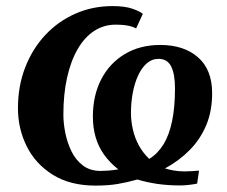

<svg xmlns="http://www.w3.org/2000/svg" viewBox="-20 -584 728 615"><path d="M286 10.5Q205 10.5 149.5 -24Q94 -58.5 65.8 -115Q37.5 -171.5 37.5 -237.5Q37.5 -308.5 60.8 -368.2Q84 -428 125.2 -472Q166.5 -516 221.5 -540.2Q276.5 -564.5 340.5 -564.5Q380.5 -564.5 405 -555.8Q429.5 -547 437.5 -539.5L416 -493Q408.5 -497 399.8 -499.5Q391 -502 379.2 -503.5Q367.5 -505 350 -505Q312.5 -505 281.5 -484.8Q250.5 -464.5 228.5 -426.2Q206.5 -388 194.8 -335Q183 -282 183 -217Q183 -189.5 189.2 -158.2Q195.5 -127 209 -99.2Q222.5 -71.5 245.5 -54Q268.5 -36.5 302 -36.5Q311.5 -36.5 326.2 -37.5Q341 -38.5 359 -41.5Q331.5 -63 313.2 -88.8Q295 -114.5 286.2 -145Q277.5 -175.5 277.5 -210.5Q277.5 -278 304 -329.5Q330.5 -381 379.2 -410.5Q428 -440 493.5 -440Q569 -440 614.2 -400.5Q659.5 -361 659.5 -285.5Q659.5 -228.5 640.8 -183.5Q622 -138.5 588.2 -104Q554.5 -69.5 508.5 -44.5Q521.5 -40.5 537.2 -37.8Q553 -35 570.5 -35Q581 -35 595 -35.8Q609 -36.5 617.5 -37.5L611.5 4Q603.5 6 587 8Q570.5 10 557.5 10Q516.5 10 482.2 4.8Q448 -0.5 420 -9Q386 0.5 355.8 5.5Q325.5 10.5 286 10.5ZM488 -395.5Q466.5 -395.5 450 -381Q433.5 -366.5 422.2 -341.8Q411 -317 405.2 -286.2Q399.5 -255.5 399.5 -222Q399.5 -195.5 405.8 -168.5Q412 -141.5 425.2 -117.5Q438.5 -93.5 458 -75Q485.5 -92 503.8 -121.8Q522 -151.5 531.2 -196Q540.5 -240.5 540.5 -300.5Q540.5 -347 528.2 -371.2Q516 -395.5 488 -395.5Z"/></svg>

Font: Merriweather 28pt
Style: Bold Italic
Weight: 700
Italic angle: -7.8°
Version: Version 2.101